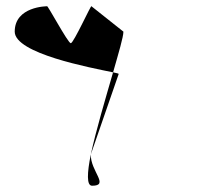

<svg xmlns="http://www.w3.org/2000/svg" viewBox="-20 -558 642 613"><path d="M27 -457C27 -387 269 -342 341 -327C359 -390 374 -440 374 -457L272 -538C272 -546 215 -420 206 -420C197 -420 130 -546 130 -538C130 -538 27 -538 27 -457ZM270 -65C258 -6 256 35 274 35C331 35 268 -12 270 -65ZM270 -65 359 -322C359 -323 352 -325 341 -327C317 -244 286 -140 270 -65ZM270 -65Z"/></svg>

Font: Ampere
Style: Cnd
Weight: 400
Version: Version 1